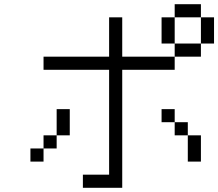

<svg xmlns="http://www.w3.org/2000/svg" viewBox="-20 -895 1040 915"><path d="M500 -62.5H375V0H562.5V-562.5H812.5V-625H562.5V-812.5H500V-625H187.5V-562.5H500Q500 -562.5 500 -62.5ZM187.5 -187.5H125V-125H187.5ZM187.5 -187.5H250V-250H187.5ZM875 -250Q875 -250 875 -125H937.5Q937.5 -125 937.5 -250ZM250 -250H312.5Q312.5 -250 312.5 -375H250Q250 -375 250 -250ZM875 -250V-312.5H812.5V-250ZM812.5 -312.5V-375H750V-312.5ZM812.5 -625H937.5V-687.5H812.5ZM812.5 -687.5Q812.5 -687.5 812.5 -812.5H750Q750 -812.5 750 -687.5ZM937.5 -687.5H1000Q1000 -687.5 1000 -812.5H937.5Q937.5 -812.5 937.5 -687.5ZM812.5 -812.5H937.5V-875H812.5Z"/></svg>

Font: UnifontExMono
Style: Regular
Weight: 500
Version: Version 15.0.06